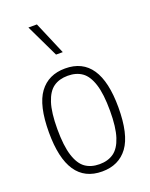

<svg xmlns="http://www.w3.org/2000/svg" viewBox="-151 -888 764 977"><g transform="rotate(-20 230.5 -399.5)"><path d="M42.5 -270Q42.5 -416.5 91.2 -482.5Q140 -548.5 230.5 -548.5Q418.5 -548.5 418.5 -270Q418.5 -123.5 369.8 -57.2Q321 9 230.5 9Q42.5 9 42.5 -270ZM372.5 -268Q372.5 -359 355.5 -412Q338.5 -465 307.5 -487Q276.5 -509 230.5 -509Q184.5 -509 153.5 -487.2Q122.5 -465.5 105.5 -413.2Q88.5 -361 88.5 -272Q88.5 -181 105.5 -127.8Q122.5 -74.5 153.5 -52.5Q184.5 -30.5 230.5 -30.5Q276 -30.5 307.2 -52.5Q338.5 -74.5 355.5 -126.8Q372.5 -179 372.5 -268ZM212 -630.5 127 -808H173L248.5 -630.5Z"/></g></svg>

Font: Encode Sans Condensed ExLight
Style: Regular
Weight: 275
Width: 3
Designer: Multiple Designers
Foundry: Impallari Type
Version: Version 2.000